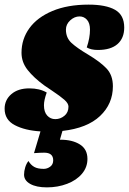

<svg xmlns="http://www.w3.org/2000/svg" viewBox="-48 -550 557 830"><path d="M327 -345Q341 -386 341 -422Q341 -450 328 -464.5Q315 -479 296 -479Q274 -479 255.5 -462Q237 -445 237 -422Q237 -387 260.5 -365Q284 -343 333 -314Q385 -283 412.5 -254Q440 -225 440 -177Q440 -101 384.5 -48.5Q329 4 222 16L211 54H214Q265 54 297.5 74.5Q330 95 330 137Q330 173 306.5 201Q283 229 242.5 244.5Q202 260 155 260Q109 260 82.5 245Q56 230 56 205Q56 190 61 173.5Q66 157 75 146Q85 163 100 171.5Q115 180 141 180Q156 180 169 170.5Q182 161 182 143Q182 110 143 110Q127 110 99 112L127 18Q60 14 16 -9Q-28 -32 -28 -80Q-28 -118 1 -143Q30 -168 79 -168Q123 -168 154 -150Q142 -117 142 -95Q142 -66 156 -50.5Q170 -35 191 -35Q213 -35 230.5 -49.5Q248 -64 248 -89Q248 -103 230.5 -118.5Q213 -134 177 -158L143 -181Q98 -214 71.5 -247.5Q45 -281 45 -322Q45 -381 79 -428Q113 -475 178.5 -502.5Q244 -530 335 -530Q410 -530 449.5 -507.5Q489 -485 489 -431Q489 -385 460 -359.5Q431 -334 375 -334Q345 -334 327 -345Z"/></svg>

Font: Sansita Black Italic
Style: Regular
Weight: 900
Italic angle: -11°
Designer: Pablo Cosgaya
Foundry: Omnibus-Type
Version: Version 1.006